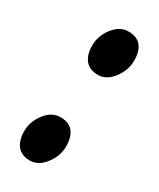

<svg xmlns="http://www.w3.org/2000/svg" viewBox="-138 -535 494 598"><g transform="rotate(30 108.5 -236.0)"><path d="M15 -56.5Q15 -91 38 -120.5Q61 -150 91.5 -150Q122 -150 137 -132Q152 -114 152 -79.5Q152 -45 129 -15Q106 15 76 15Q46 15 30.5 -3.5Q15 -22 15 -56.5ZM65 -393.5Q65 -428 88 -457.5Q111 -487 141.5 -487Q172 -487 187 -469Q202 -451 202 -416.5Q202 -382 179 -352Q156 -322 126 -322Q96 -322 80.5 -340.5Q65 -359 65 -393.5Z"/></g></svg>

Font: Andada SC
Style: Bold Italic
Weight: 700
Italic angle: -8.29999°
Designer: Carolina Giovagnoli
Foundry: Carolina Giovagnoli
Version: Version 1.003